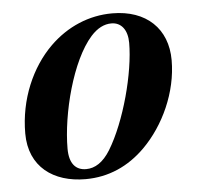

<svg xmlns="http://www.w3.org/2000/svg" viewBox="-41 -505 583 560"><g transform="rotate(-5 250.0 -224.5)"><path d="M468 -311C468 -403 407 -462 307 -462C239 -462 175 -435 124 -385C64 -326 24 -235 24 -135C24 -37 94 13 188 13C255 13 314 -13 363 -62C424 -123 468 -217 468 -311ZM349 -372C349 -285 312 -145 263 -65C242 -31 218 -16 192 -16C162 -16 143 -36 143 -80C143 -182 182 -335 242 -402C261 -423 281 -433 302 -433C331 -433 349 -410 349 -372Z"/></g></svg>

Font: STIXGeneral
Style: Bold Italic
Weight: 700
Italic angle: -16.33°
Designer: MicroPress Inc., with final additions and corrections provided by Coen Hoffman, Elsevier (retired)
Version: Version 1.1.0